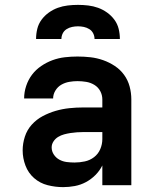

<svg xmlns="http://www.w3.org/2000/svg" viewBox="-20 -760 640 788"><path d="M239 8Q207 8 175.5 0Q144 -8 120 -29Q96 -50 84.5 -80.5Q73 -111 73 -143Q73 -171 82 -199Q91 -227 110.5 -248.5Q130 -270 155.5 -283.5Q181 -297 208.5 -305Q236 -313 264.5 -316Q293 -319 322 -319H400V-352Q400 -370 391.5 -386Q383 -402 367.5 -411.5Q352 -421 334 -424Q316 -427 298 -427Q281 -427 264 -424Q247 -421 232 -412.5Q217 -404 207.5 -388.5Q198 -373 198 -356H79Q79 -356 79 -356Q79 -356 79 -356Q79 -382 87.5 -407.5Q96 -433 111.5 -453.5Q127 -474 149 -489Q171 -504 195.5 -513Q220 -522 246 -525Q272 -528 298 -528Q325 -528 351.5 -525Q378 -522 403.5 -513Q429 -504 451.5 -489Q474 -474 489.5 -452.5Q505 -431 512 -405Q519 -379 519 -352V0H400V-81Q389 -59 371.5 -41.5Q354 -24 332.5 -12.5Q311 -1 287 3.5Q263 8 239 8ZM286 -93Q307 -93 328 -97.5Q349 -102 366 -115Q383 -128 391.5 -148Q400 -168 400 -189V-218H322Q309 -218 295.5 -217Q282 -216 269 -214Q256 -212 243 -208.5Q230 -205 218.5 -198Q207 -191 199.5 -179.5Q192 -168 192 -155Q192 -139 201 -125.5Q210 -112 224 -104.5Q238 -97 254 -95Q270 -93 286 -93ZM128 -600Q128 -621 133 -641.5Q138 -662 150.5 -679Q163 -696 180.5 -708.5Q198 -721 217.5 -728Q237 -735 258 -737.5Q279 -740 300 -740Q321 -740 342 -737.5Q363 -735 382.5 -728Q402 -721 419.5 -708.5Q437 -696 449.5 -679Q462 -662 467 -641.5Q472 -621 472 -600H368Q368 -612 362.5 -623Q357 -634 346.5 -640.5Q336 -647 324 -649.5Q312 -652 300 -652Q288 -652 276 -649.5Q264 -647 253.5 -640.5Q243 -634 237.5 -623Q232 -612 232 -600Z"/></svg>

Font: Zed Sans Extended
Style: Bold
Weight: 700
Width: 7
Designer: Belleve Invis
Foundry: Belleve Invis
Version: Version 1.0.0; ttfautohint (v1.8.4)